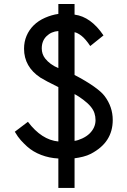

<svg xmlns="http://www.w3.org/2000/svg" viewBox="-20 -773 625 943"><path d="M533.7 -183.6Q533.7 -128.9 507.3 -87.6Q481 -46.4 426.3 -17.6Q409.2 -8.8 387.7 -3.4Q366.2 2 346.2 4.4V149.9H266.6V5.4Q222.7 3.4 182.4 -12Q142.1 -27.3 112.8 -53.7Q96.7 -68.4 82.3 -84.2Q67.9 -100.1 52.7 -126L117.2 -174.8Q184.1 -85.9 266.6 -78.1V-345.2Q235.4 -360.4 212.4 -372.6Q189.5 -384.8 178.7 -391.6Q98.1 -444.8 98.1 -533.7Q98.1 -567.9 110.4 -596.9Q122.6 -626 145.5 -648.7Q168.5 -671.4 201.4 -685.8Q234.4 -700.2 266.6 -704.6V-753.4H346.2V-701.2Q426.3 -690.9 488.3 -599.1L423.3 -546.9Q399.9 -582 380.1 -597.2Q360.4 -612.3 346.2 -614.7V-404.8Q403.3 -375 441.2 -348.1Q479 -321.3 494.1 -300.8Q533.7 -248 533.7 -183.6ZM266.6 -438.5V-620.6Q231.9 -618.2 208.5 -595.2Q185.1 -572.3 185.1 -535.2Q185.1 -507.3 201.7 -485.8Q225.6 -455.6 266.6 -438.5ZM449.2 -182.6Q449.2 -201.2 443.8 -217.5Q438.5 -233.9 425 -250Q411.6 -266.1 388.9 -283.2Q366.2 -300.3 346.2 -311V-81.1Q362.3 -83 383.8 -93Q405.3 -103 419.7 -116.9Q434.1 -130.9 441.7 -147.7Q449.2 -164.6 449.2 -182.6Z"/></svg>

Font: Kawthoolei
Style: Bold
Weight: 700
Designer: Moe Zed
Foundry: Moe Zed
Version: Version 1.000;July 10, 2024;FontCreator 14.0.0.2901 32-bit